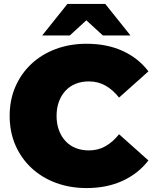

<svg xmlns="http://www.w3.org/2000/svg" viewBox="-20 -938 784 974"><path d="M419 16Q335 16 263.5 -10.5Q192 -37 139.5 -86Q87 -135 58 -202Q29 -269 29 -350Q29 -431 58 -498Q87 -565 139.5 -614Q192 -663 263.5 -689.5Q335 -716 419 -716Q522 -716 601.5 -680Q681 -644 733 -576L584 -443Q553 -482 515.5 -503.5Q478 -525 431 -525Q394 -525 364 -513Q334 -501 312.5 -478Q291 -455 279 -422.5Q267 -390 267 -350Q267 -310 279 -277.5Q291 -245 312.5 -222Q334 -199 364 -187Q394 -175 431 -175Q478 -175 515.5 -196.5Q553 -218 584 -257L733 -124Q681 -57 601.5 -20.5Q522 16 419 16ZM194 -758 322 -918H514L642 -758H502L360 -888H476L334 -758Z"/></svg>

Font: MOST Montserrat Black
Style: Regular
Weight: 900
Designer: Julieta Ulanovsky
Foundry: Julieta Ulanovsky
Version: Version 8.000;March 11, 2024;FontCreator 15.0.0.2926 64-bit